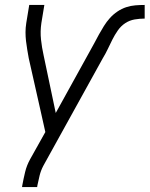

<svg xmlns="http://www.w3.org/2000/svg" viewBox="-20 -550 604 775"><path d="M69 205 70 198Q75 171 81.5 144Q88 117 102 92L163 -17L144 -102L96 -315Q93 -332 90 -349.5Q87 -367 85 -384.5Q83 -402 83 -420Q83 -438 86 -457L98 -530H159L147 -457Q142 -423 145.5 -390.5Q149 -358 156 -327L205 -94L342 -342Q352 -359 361 -376.5Q370 -394 379.5 -411Q389 -428 399.5 -445Q410 -462 423.5 -477Q437 -492 454 -503.5Q471 -515 489.5 -521Q508 -527 526.5 -528.5Q545 -530 564 -530V-475Q544 -475 523.5 -471.5Q503 -468 485.5 -456.5Q468 -445 455.5 -427Q443 -409 433.5 -390Q424 -371 415 -352Q406 -333 395 -315L155 119Q145 138 140 158Q135 178 131 198L130 205Z"/></svg>

Font: Iosevka Curly Light Oblique
Style: Regular
Weight: 300
Italic angle: -9°
Monospace: yes
Designer: Belleve Invis
Foundry: Belleve Invis
Version: Version 11.1.0; ttfautohint (v1.8.3)